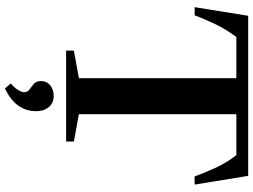

<svg xmlns="http://www.w3.org/2000/svg" viewBox="-148 -654 1058 803"><g transform="rotate(90 381.5 -253.0)"><path d="M192 0V-32.5L307.5 -53.5V-712H135.5Q104 -670.5 81.8 -624.5Q59.5 -578.5 44.5 -537.5H10.5L46.5 -761.5H716L752.5 -537.5H718.5Q703.5 -578.5 682.5 -624.5Q661.5 -670.5 629.5 -712H458V-53.5L572.5 -32.5V0ZM350.5 256 329.5 231.5Q345.5 218 355.8 202.5Q366 187 366 176Q366 161 354.5 153Q343 145 331.2 135Q319.5 125 319.5 103.5Q319.5 81.5 337 66.8Q354.5 52 382.5 52Q411 52 428.2 72.2Q445.5 92.5 445.5 125.5Q445.5 210.5 350.5 256Z"/></g></svg>

Font: Libre Caslon Text SemiBold
Style: Regular
Weight: 600
Designer: Pablo Impallari, Rodrigo Fuenzalida, Katja Schimmel
Foundry: Pablo Impallari, Rodrigo Fuenzalida
Version: Version 2.000